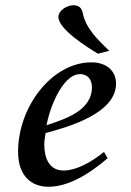

<svg xmlns="http://www.w3.org/2000/svg" viewBox="-20 -700 501 733"><path d="M49 -121C49 -24 104 13 165 13C235 13 312 -28 391 -96L377 -120C325 -78 269 -49 223 -49C166 -49 149 -99 149 -149C149 -162 152 -178 154 -192C243 -216 423 -267 423 -381C423 -429 387 -462 329 -462C178 -462 49 -292 49 -121ZM158 -222C166 -275 215 -417 286 -417C308 -417 331 -403 331 -367C331 -277 227 -245 158 -222ZM203 -635C203 -588 317 -517 354 -495L397 -506C355 -547 308 -590 296 -650C292 -670 281 -680 260 -680C237 -680 203 -661 203 -635Z"/></svg>

Font: KpRoman
Style: SemiboldItalic
Weight: 600
Italic angle: -11°
Version: Version 0.66